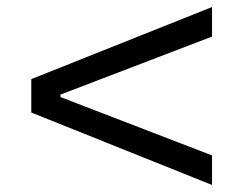

<svg xmlns="http://www.w3.org/2000/svg" viewBox="-20 -634 700 546"><path d="M583 -614V-530L152 -365V-358L583 -192V-108L69 -314V-409Z"/></svg>

Font: Mona Sans SemiExpanded
Style: Regular
Weight: 400
Width: 6
Designer: Deni Anggara
Foundry: GitHub
Version: Version 2.000